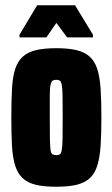

<svg xmlns="http://www.w3.org/2000/svg" viewBox="-20 -701 427 729"><path d="M194 8Q146 8 115.5 0.5Q85 -7 66 -24.5Q47 -42 37.5 -72.5Q28 -103 25.5 -148Q23 -193 23 -255Q23 -318 25.5 -363.5Q28 -409 37.5 -438.5Q47 -468 66 -485.5Q85 -503 116 -510.5Q147 -518 194 -518Q240 -518 271 -510.5Q302 -503 321 -485.5Q340 -468 349.5 -438.5Q359 -409 362 -363.5Q365 -318 365 -255Q365 -192 362 -147.5Q359 -103 349.5 -72.5Q340 -42 321 -24.5Q302 -7 271.5 0.5Q241 8 194 8ZM194 -112Q202 -112 207 -115Q212 -118 214.5 -131.5Q217 -145 217.5 -174Q218 -203 218 -255Q218 -307 217.5 -336.5Q217 -366 214.5 -379Q212 -392 207 -395Q202 -398 193 -398Q185 -398 180 -395Q175 -392 172 -379Q169 -366 169 -336.5Q169 -307 169 -255Q169 -203 169.5 -174Q170 -145 172 -131.5Q174 -118 179.5 -115Q185 -112 194 -112ZM54 -559V-569L121 -681H265L333 -569V-559H235L194 -614L156 -559Z"/></svg>

Font: Saira ExtraCondensed Black
Style: Regular
Weight: 900
Width: 2
Designer: Hector Gatti with collaboration of the Omnibus-Type team
Foundry: Omnibus-Type
Version: Version 1.101